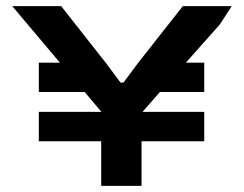

<svg xmlns="http://www.w3.org/2000/svg" viewBox="-20 -608 798 628"><path d="M311 0V-146H107V-242H311V-243L257 -307H107V-403H176L20 -588H180L328 -400L374 -338H384L430 -400L578 -588H738L699 -528L588 -403H648V-307H503L446 -242H648V-146H443V0Z"/></svg>

Font: Goldman
Style: Regular
Weight: 400
Designer: Jaikishan Patel
Version: Version 1.000; ttfautohint (v1.8.3)